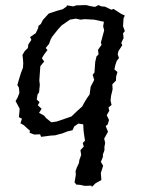

<svg xmlns="http://www.w3.org/2000/svg" viewBox="-20 -525 554 752"><path d="M179 6 141 11 137 1 114 2 96 -5 97 -14 88 -21 73 -35 60 -42 66 -60 54 -66 56 -87 57 -99 47 -118 41 -129 49 -143 56 -161 54 -182 48 -192 54 -213 62 -239 70 -260 71 -277 70 -293 68 -310 77 -325 89 -337 91 -351 103 -369 98 -380 120 -395 129 -414 131 -424 140 -431 148 -447 159 -459 171 -472 204 -483 226 -489 240 -499 243 -504 267 -500 279 -504 311 -505H318L334 -501L352 -498L366 -505L377 -500L391 -499L416 -487L425 -490L454 -471L469 -464L464 -454L463 -440L462 -422L469 -403L462 -395L464 -376L455 -357L459 -348L444 -325L441 -312L446 -298L437 -286L432 -271L428 -253L440 -243L435 -226L434 -209L420 -195L421 -175L418 -162L415 -150L413 -131L417 -114L405 -104L408 -91L398 -74L407 -55L402 -38L394 -31L403 -9L388 18L392 35L389 50V64L383 80V90L375 109L384 124L378 143L375 152L377 180L354 193L340 207L338 202L312 203L294 199L279 198L272 189L277 160L276 145L281 131L289 114L291 101L298 82L295 63L308 49L304 35L313 26L310 7L308 -7L307 -19L306 -38L287 -41L271 -30L264 -15L243 -10L223 -2L214 0L196 5ZM181 -46 202 -49 243 -63 260 -69 283 -91 302 -108 310 -123 321 -141 331 -155 335 -185 349 -212 343 -232 350 -241 353 -283 358 -304 366 -312 364 -330 378 -350 375 -358 388 -406 384 -422 387 -440 376 -442 349 -448 312 -450 295 -448 277 -452 254 -448 222 -426 208 -411 185 -382 179 -372 172 -353 159 -337 166 -329 153 -312 144 -297 153 -284 138 -266 134 -210 136 -193 133 -163 127 -155 124 -135 135 -125 128 -113 143 -99 133 -83 153 -72 160 -63Z"/></svg>

Font: Winky Rough Light
Style: Italic
Weight: 300
Italic angle: -8.97852°
Designer: Simon Atzbach
Foundry: typofactur
Version: Version 1.206; ttfautohint (v1.8.4.7-5d5b)